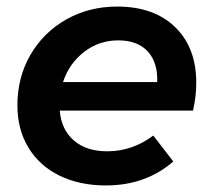

<svg xmlns="http://www.w3.org/2000/svg" viewBox="-20 -559 648 585"><path d="M578 -307Q578 -265 568 -222H162Q167 -164 205 -131Q243 -98 307 -98Q383 -98 447 -146L508 -67Q424 6 303 6Q222 6 161 -24Q100 -54 66.5 -109.5Q33 -165 33 -238Q33 -323 72.5 -391.5Q112 -460 181.5 -499.5Q251 -539 337 -539Q449 -539 513.5 -476.5Q578 -414 578 -307ZM340 -436Q282 -436 236.5 -401Q191 -366 172 -309H459Q461 -369 430 -402.5Q399 -436 340 -436Z"/></svg>

Font: Gontserrat Medium
Style: Italic
Weight: 500
Italic angle: -11.3°
Designer: Julieta Ulanovsky
Foundry: Julieta Ulanovsky
Version: Version 6.001